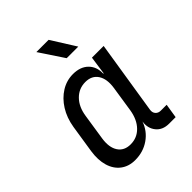

<svg xmlns="http://www.w3.org/2000/svg" viewBox="-221 -909 1043 1043"><g transform="rotate(-45 300.0 -387.5)"><path d="M205 10Q156 10 122 -16Q88 -42 74.5 -88Q61 -134 70 -194L95 -355Q105 -416 134 -462Q163 -508 205 -534Q247 -560 296 -560Q352 -560 384 -528.5Q416 -497 414 -445H417L432 -550H522L455 -127Q452 -107 463 -94.5Q474 -82 493 -82H538L525 0H475Q426 0 400 -32Q374 -64 381 -111Q362 -56 314.5 -23Q267 10 205 10ZM248 -68Q298 -68 332.5 -103.5Q367 -139 377 -200L400 -350Q409 -411 385.5 -446.5Q362 -482 313 -482Q263 -482 228 -446.5Q193 -411 184 -350L161 -200Q152 -139 175.5 -103.5Q199 -68 248 -68ZM333 -645 240 -785H334L422 -645Z"/></g></svg>

Font: JetBrains Mono NL
Style: Italic
Weight: 400
Italic angle: -9°
Monospace: yes
Designer: Philipp Nurullin, Konstantin Bulenkov
Foundry: JetBrains
Version: Version 2.305; ttfautohint (v1.8.4.7-5d5b)